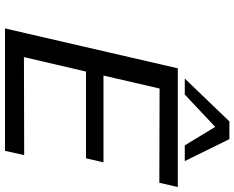

<svg xmlns="http://www.w3.org/2000/svg" viewBox="-105 -835 940 770"><g transform="rotate(90 365.0 -450.0)"><path d="M295 -721 467 -900H538L626 -721H563L489 -843L424 -782Q422 -780 359 -721ZM94 0 254 -693H730L713 -619L335 -620L283 -395H631L615 -325H267L209 -76L602 -77L585 0Z"/></g></svg>

Font: Coval
Style: Book Italic
Weight: 350
Foundry: Context Ltd
Version: Version 001.000